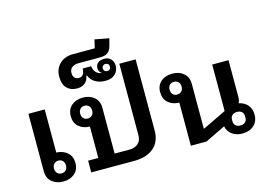

<svg xmlns="http://www.w3.org/2000/svg" viewBox="-121 -1204 2016 1454"><g transform="rotate(-15 887.0 -477.5)"><path d="M210 12Q156 12 121 -18Q86 -48 86 -101V-552H214V-214Q267 -212 300.5 -182Q334 -152 334 -101Q334 -48 299 -18Q264 12 210 12ZM213 -51Q234 -51 247 -64.5Q260 -78 260 -101Q260 -124 247 -137.5Q234 -151 213 -151Q192 -151 179 -137.5Q166 -124 166 -101Q166 -78 179 -64.5Q192 -51 213 -51Z M511 -92V-338Q458 -339 424.5 -369Q391 -399 391 -451Q391 -504 426 -534Q461 -564 515 -564Q569 -564 604 -534Q639 -504 639 -451V-92H753Q798 -92 823.5 -115Q849 -138 849 -180V-740H977V-183Q977 -95 921.5 -47.5Q866 0 766 0H431V-92ZM512 -401Q533 -401 546 -414.5Q559 -428 559 -451Q559 -474 546 -487.5Q533 -501 512 -501Q491 -501 478 -487.5Q465 -474 465 -451Q465 -428 478 -414.5Q491 -401 512 -401Z M492 -642Q444 -642 414 -672Q384 -702 384 -762Q384 -823 423.5 -862Q463 -901 532 -901H700L715 -967L826 -946L814 -899Q810 -883 804 -869Q798 -855 787.5 -845Q777 -835 761.5 -829.5Q746 -824 722 -824H551Q521 -824 501 -809.5Q481 -795 481 -765Q481 -741 493.5 -728Q506 -715 526 -715Q570 -715 572 -777H638Q643 -745 658 -728.5Q673 -712 702 -706V-708Q692 -714 686 -724.5Q680 -735 680 -751Q680 -775 697.5 -790.5Q715 -806 747 -806Q782 -806 800.5 -785Q819 -764 819 -734Q819 -693 791.5 -667.5Q764 -642 716 -642Q671 -642 637.5 -661Q604 -680 589 -718H585Q571 -642 492 -642ZM747 -710Q759 -710 767 -717.5Q775 -725 775 -738Q775 -751 767 -758.5Q759 -766 747 -766Q735 -766 727 -758.5Q719 -751 719 -738Q719 -725 727 -717.5Q735 -710 747 -710Z M1615 12Q1567 12 1534 -11.5Q1501 -35 1493 -77L1334 0H1212V-338Q1159 -339 1125.5 -369Q1092 -399 1092 -451Q1092 -504 1127 -534Q1162 -564 1216 -564Q1270 -564 1305 -534Q1340 -504 1340 -451V-100H1345L1527 -188V-552H1655V-263Q1655 -252 1653 -241Q1651 -230 1644 -217Q1687 -209 1713 -179.5Q1739 -150 1739 -104Q1739 -50 1704.5 -19Q1670 12 1615 12ZM1615 -51Q1639 -51 1652.5 -63.5Q1666 -76 1666 -96V-112Q1666 -132 1652.5 -144.5Q1639 -157 1615 -157Q1591 -157 1577.5 -144.5Q1564 -132 1564 -112V-96Q1564 -76 1577.5 -63.5Q1591 -51 1615 -51ZM1213 -401Q1234 -401 1247 -414.5Q1260 -428 1260 -451Q1260 -474 1247 -487.5Q1234 -501 1213 -501Q1192 -501 1179 -487.5Q1166 -474 1166 -451Q1166 -428 1179 -414.5Q1192 -401 1213 -401Z"/></g></svg>

Font: IBM Plex Sans Thai Looped SemiBold
Style: Regular
Weight: 600
Designer: Mike Abbink, Paul van der Laan, Pieter van Rosmalen, Ben Mitchell, Mark Frömberg
Foundry: Bold Monday
Version: Version 1.1